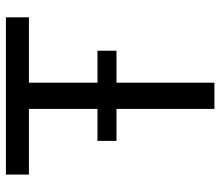

<svg xmlns="http://www.w3.org/2000/svg" viewBox="-68 -679 747 651"><g transform="rotate(-90 305.5 -353.5)"><path d="M39.1 -707H572.3V-628.9H350.6V0H261.7V-628.9H39.1ZM153.3 -396.5H459V-332H153.3Z"/></g></svg>

Font: Pretendard Std Variable
Style: Regular
Weight: 400
Designer: Base glyphs from Inter by Rasmus Andersson; Hangeul glyphs from Noto Sans CJK(Source Han Sans) by Jang Soo-young and Kan
Foundry: Kil Hyung-jin
Version: Version 1.309;Glyphs 3.2 (3225)